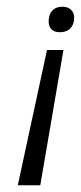

<svg xmlns="http://www.w3.org/2000/svg" viewBox="-20 -503 241 572"><path d="M201 -450Q201 -431 190 -419Q179 -407 159 -407Q142 -407 133.5 -415.5Q125 -424 125 -439Q125 -446 126 -450Q128 -465 138.5 -474Q149 -483 166 -483Q182 -483 191.5 -474Q201 -465 201 -450ZM169 -354 100 49H33L120 -354Z"/></svg>

Font: Cambay Devanagari
Style: Italic
Weight: 400
Italic angle: -11°
Designer: Pooja Saxena
Foundry: Pooja Saxena
Version: Version 1.018;PS 001.018;hotconv 1.0.70;makeotf.lib2.5.58329